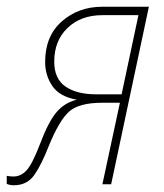

<svg xmlns="http://www.w3.org/2000/svg" viewBox="-65 -547 488 570"><path d="M-24 3Q16 3 37.5 -28.5Q59 -60 80 -114Q111 -190 140.5 -216Q170 -242 239 -242H291L239 0H265L377 -527H239Q168 -527 118.5 -483.5Q69 -440 69 -363Q69 -323 90.5 -291.5Q112 -260 163 -251Q126 -242 102 -213Q78 -184 54 -120Q31 -60 14 -41.5Q-3 -23 -25 -23Q-35 -23 -45 -25V-1Q-35 3 -24 3ZM220 -267Q163 -267 129.5 -290Q96 -313 96 -364Q96 -426 135.5 -464Q175 -502 239 -502H346L296 -267Z"/></svg>

Font: Noto Sans UI SemiCondensed Thin
Style: Italic
Weight: 250
Width: 4
Italic angle: -12°
Designer: Monotype Design Team
Foundry: Monotype Imaging Inc.
Version: Version 1.901